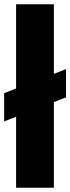

<svg xmlns="http://www.w3.org/2000/svg" viewBox="-21 -883 331 903"><path d="M54.7 0V-334L-1.5 -312V-444.8L54.7 -466.8V-862.8H232.4V-535.6L289.6 -558.1V-425.3L232.4 -402.8V0Z"/></svg>

Font: Anton SC
Style: Regular
Weight: 400
Designer: Vernon Adams
Foundry: Vernon Adams
Version: Version 2.116; ttfautohint (v1.8.4.7-5d5b)